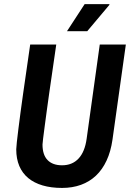

<svg xmlns="http://www.w3.org/2000/svg" viewBox="-20 -903 633 935"><path d="M512.2 -882.8 513.2 -879.9 404.8 -751H306.2L392.1 -882.8ZM253.9 -686Q234.9 -557.1 220.2 -453.1Q213.9 -408.7 208 -365.5Q202.1 -322.3 197.5 -287.1Q192.9 -252 189.9 -228Q187 -204.1 187 -199.2Q187 -148.9 211.7 -123.5Q236.3 -98.1 282.2 -98.1Q332 -98.1 362.5 -130.9Q393.1 -163.6 401.9 -227.1L465.8 -686H592.8L527.8 -223.1Q519.5 -165 499 -121.1Q478.5 -77.1 447.3 -47.6Q416 -18.1 374.3 -2.9Q332.5 12.2 282.2 12.2Q229 12.2 187.5 0Q146 -12.2 117.4 -35.9Q88.9 -59.6 74 -94.7Q59.1 -129.9 59.1 -175.8Q59.1 -184.6 62 -211.2Q64.9 -237.8 69.6 -275.4Q74.2 -313 80.3 -358.2Q86.4 -403.3 92.8 -448.7Q107.9 -555.7 127 -686Z"/></svg>

Font: Archivo Narrow
Style: Bold Italic
Weight: 700
Italic angle: -8°
Designer: Hector Gatti
Foundry: Hector Gatti
Version: 1.002; ttfautohint (v0.8)